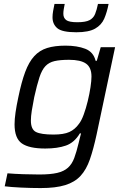

<svg xmlns="http://www.w3.org/2000/svg" viewBox="-20 -750 642 976"><path d="M187 206Q138 206 86 203.5Q34 201 4 197L18 131Q53 134 98 135.5Q143 137 179 137Q236 137 270.5 129Q305 121 325.5 102.5Q346 84 357.5 53Q369 22 380 -24Q383 -36 386 -49Q389 -62 392 -72H386Q358 -25 315 -10Q272 5 210 5Q128 5 91 -21Q54 -47 54 -118Q54 -144 59 -178.5Q64 -213 73 -255Q89 -333 108 -384Q127 -435 154 -464.5Q181 -494 219.5 -506Q258 -518 313 -518Q372 -518 413.5 -502Q455 -486 466 -441H472L492 -510H565L471 -66Q455 8 437 60Q419 112 389.5 144Q360 176 311.5 191Q263 206 187 206ZM252 -66Q304 -66 332.5 -79Q361 -92 381 -120Q394 -136 405.5 -167.5Q417 -199 426 -236Q435 -273 440 -306.5Q445 -340 445 -361Q445 -407 417.5 -426.5Q390 -446 331 -446Q286 -446 257.5 -439.5Q229 -433 211 -414Q193 -395 180.5 -357Q168 -319 154 -256Q146 -216 141.5 -187Q137 -158 137 -137Q137 -92 163 -79Q189 -66 252 -66ZM368 -586Q296 -586 271.5 -606.5Q247 -627 247 -662Q247 -677 250 -694Q253 -711 257 -730H309Q306 -715 304 -703Q302 -691 302 -680Q302 -659 316.5 -648Q331 -637 373 -637Q415 -637 435 -647.5Q455 -658 463.5 -679Q472 -700 478 -730H532Q524 -688 510 -655.5Q496 -623 463.5 -604.5Q431 -586 368 -586Z"/></svg>

Font: Saira
Style: Italic
Weight: 400
Italic angle: -12°
Designer: Hector Gatti with collaboration of the Omnibus-Type team
Foundry: Omnibus-Type
Version: Version 1.100; ttfautohint (v1.8.3)